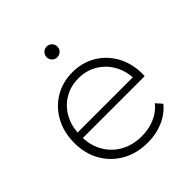

<svg xmlns="http://www.w3.org/2000/svg" viewBox="-194 -847 986 986"><g transform="rotate(-45 298.5 -354.5)"><path d="M318 4Q239 4 178.5 -30Q118 -64 83.5 -124Q49 -184 49 -261Q49 -339 81.5 -398.5Q114 -458 170.5 -492Q227 -526 299 -526Q370 -526 426.5 -492.5Q483 -459 515.5 -400Q548 -341 548 -263Q548 -260 547.5 -256Q547 -252 547 -249H98Q101 -187 130 -140Q159 -93 208 -67Q257 -41 319 -41Q369 -41 412.5 -59Q456 -77 486 -114L515 -81Q480 -39 429 -17.5Q378 4 318 4ZM99 -288H500Q496 -344 469 -388Q442 -432 398 -457Q354 -482 299 -482Q244 -482 200 -457Q156 -432 129.5 -388Q103 -344 99 -288ZM299 -635Q283 -635 271.5 -646Q260 -657 260 -674Q260 -690 271.5 -701.5Q283 -713 299 -713Q315 -713 326.5 -701.5Q338 -690 338 -674Q338 -657 326.5 -646Q315 -635 299 -635Z"/></g></svg>

Font: Montserrat Light
Style: Regular
Weight: 300
Designer: Julieta Ulanovsky
Foundry: Julieta Ulanovsky
Version: Version 9.000; ttfautohint (v1.8.4.7-5d5b)